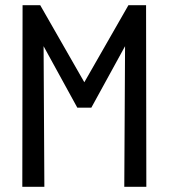

<svg xmlns="http://www.w3.org/2000/svg" viewBox="-20 -720 650 740"><path d="M544 0 543 -700H475L305 -403L135 -700H67L66 0H151L148 -542L278 -305H332L462 -542L459 0Z"/></svg>

Font: Necto Mono
Style: Regular
Weight: 400
Designer: Marco Condello
Foundry: Collletttivo
Version: Version 1.300;Glyphs 3.2 (3217)